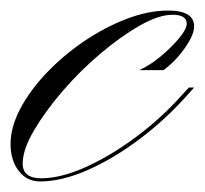

<svg xmlns="http://www.w3.org/2000/svg" viewBox="-64 -335 388 364"><path d="M12 9Q-13 9 -28.5 -11Q-44 -31 -44 -62Q-44 -94 -25.5 -129Q-7 -164 24.5 -197Q56 -230 95 -256.5Q134 -283 175.5 -299Q217 -315 255 -315Q304 -315 304 -285Q304 -269 286.5 -244Q269 -219 246 -202H200Q220 -211 240.5 -228Q261 -245 275.5 -262.5Q290 -280 290 -290Q290 -307 263 -307Q237 -307 201 -286.5Q165 -266 126 -233Q87 -200 54 -161.5Q21 -123 0 -87Q-21 -51 -21 -25Q-21 3 14 3Q51 3 98 -18Q145 -39 193.5 -75Q242 -111 282 -156L294 -169H304L295 -159Q252 -110 201.5 -72Q151 -34 102 -12.5Q53 9 12 9Z"/></svg>

Font: Ballet
Style: Regular
Weight: 400
Designer: Maximiliano R. Sproviero
Foundry: Omnibus-Type
Version: Version 1.100